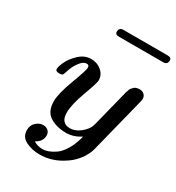

<svg xmlns="http://www.w3.org/2000/svg" viewBox="-212 -836 1074 1171"><g transform="rotate(30 324.5 -251.0)"><path d="M230 -456.1Q272.9 -456.1 303.5 -429.9Q334 -403.8 334 -365.2Q334 -347.2 298.6 -251Q263.2 -154.8 263.2 -99.1Q263.2 -24.9 327.1 -24.9Q357.9 -24.9 387.9 -44.9Q418 -64.9 437 -95.2Q441.9 -102.1 449.2 -127.9L511.2 -374L512.2 -379.9Q514.2 -386.7 516.1 -392.3Q518.1 -397.9 521 -406Q523.9 -414.1 529.1 -419.9Q534.2 -425.8 540.5 -431.9Q546.9 -438 556.9 -440.9Q566.9 -443.8 578.1 -443.8Q598.1 -443.8 610.6 -431.9Q623 -419.9 623 -401.9Q623 -395 619.1 -378.9L528.8 -20L525.9 -8.8Q523.9 2.4 522.5 6.1Q521 9.8 517.6 22Q514.2 34.2 510 41.5Q505.9 48.8 499.5 61.5Q493.2 74.2 485.6 84.2Q478 94.2 467.5 106.2Q457 118.2 444.1 129.6Q431.2 141.1 416 150.9Q336.9 206.1 246.1 206.1Q192.9 206.1 149.4 184.6Q106 163.1 106 115.2Q106 80.1 128.9 59.6Q151.9 39.1 178.2 39.1Q199.2 39.1 213.1 51.5Q227.1 64 227.1 85Q227.1 127.9 182.1 150.9Q210 168.9 247.1 168.9Q264.2 168.9 284.2 161.9Q304.2 154.8 331.1 137.5Q357.9 120.1 383.1 79.1Q408.2 38.1 422.9 -21Q372.1 11.2 321.8 11.2Q252.9 11.2 206.5 -18.3Q160.2 -47.9 160.2 -119.1Q160.2 -173.3 199 -276.6Q237.8 -379.9 237.8 -398.9Q237.8 -418 221.2 -418Q210 -418 197.5 -410.9Q185.1 -403.8 166 -376.5Q147 -349.1 133.8 -303.2Q129.9 -290 124.5 -286.1Q119.1 -282.2 106 -282.2H103Q77.1 -282.2 77.1 -298.1Q77.1 -314 92.5 -348.9Q107.9 -383.8 145.5 -419.9Q183.1 -456.1 230 -456.1ZM280.8 -678.2Q280.8 -708 310.1 -708H621.1Q648.9 -708 648.9 -688Q648.9 -658.2 619.1 -658.2H307.1Q280.8 -658.2 280.8 -678.2Z"/></g></svg>

Font: CMU Serif
Style: BoldItalic
Weight: 700
Italic angle: -14.04°
Version: Version 0.7.0